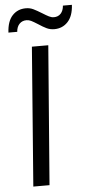

<svg xmlns="http://www.w3.org/2000/svg" viewBox="-61 -945 467 980"><g transform="rotate(-5 173.0 -455.0)"><path d="M124 -712H208L152 0H69ZM110 -910Q131 -910 148.5 -901.5Q166 -893 192 -877Q211 -865 224 -858.5Q237 -852 249 -852Q271 -852 284.5 -866.5Q298 -881 300 -907H346Q343 -850 315.5 -820.5Q288 -791 246 -791Q225 -791 207 -799.5Q189 -808 165 -824Q143 -838 131.5 -843.5Q120 -849 108 -849Q86 -849 72 -834.5Q58 -820 56 -794H11Q14 -852 41 -881Q68 -910 110 -910Z"/></g></svg>

Font: Muli
Style: Italic
Weight: 400
Italic angle: -4.541°
Designer: Vernon Adams
Foundry: Vernon Adams
Version: Version 2.001